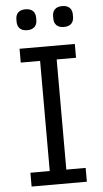

<svg xmlns="http://www.w3.org/2000/svg" viewBox="-60 -931 520 969"><g transform="rotate(-5 200.0 -447.0)"><path d="M107 -788C141 -788 157 -807 157 -835V-847C157 -875 141 -894 107 -894C73 -894 57 -875 57 -847V-835C57 -807 73 -788 107 -788ZM293 -788C327 -788 343 -807 343 -835V-847C343 -875 327 -894 293 -894C259 -894 243 -875 243 -847V-835C243 -807 259 -788 293 -788ZM340 0V-70H242V-628H340V-698H60V-628H158V-70H60V0Z"/></g></svg>

Font: LVC Sans
Style: Regular
Weight: 400
Designer: Mike Abbink, Paul van der Laan, Pieter van Rosmalen
Foundry: Bold Monday
Version: Version 3.0